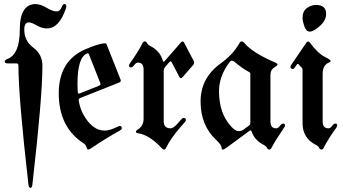

<svg xmlns="http://www.w3.org/2000/svg" viewBox="-20 -727 1689 946"><path d="M3.4 0ZM15.6 -436Q77.6 -458.5 77.6 -581.1Q77.6 -662.1 109.9 -690.9Q127.4 -707 153.6 -707Q179.7 -707 209.2 -689Q238.8 -670.9 257.8 -670.9Q276.9 -670.9 284.2 -692.9Q289.1 -707 297.4 -707Q306.6 -707 306.6 -696.8Q306.6 -691.4 304.7 -685.5Q271.5 -586.9 211.4 -586.9Q186.5 -586.9 160.9 -601.8Q135.3 -616.7 122.1 -616.7Q99.6 -616.7 99.6 -581.1Q99.6 -525.4 144.3 -492.2Q189 -459 189 -403.8Q189 -248.5 139.6 182.1Q137.7 198.7 129.9 198.7Q122.1 198.7 120.1 182.1Q70.8 -248.5 70.8 -403.8Q70.8 -414.6 60.5 -414.6H19Q3.4 -414.6 3.4 -423.1Q3.4 -431.6 15.6 -436Z M269.5 -267.1Q269.5 -427.2 399.9 -483.9Q468.3 -513.7 499.5 -513.7Q502.9 -513.7 504.4 -510.3L573.7 -335.9Q575.2 -333 575.2 -330.1Q575.2 -323.7 566.9 -320.3L376.5 -244.6Q367.7 -241.2 367.7 -234.9Q367.7 -232.4 368.2 -230Q374.5 -193.4 388.2 -167.5Q433.1 -83.5 495.6 -83.5Q521 -83.5 560.1 -103Q566.9 -106.4 569.8 -106.4Q580.1 -106.4 580.1 -94.7Q580.1 -89.4 571.3 -84.5Q499 -43.9 429.2 3.4Q419.9 9.8 414.6 9.8Q409.2 9.8 406 -2Q402.8 -13.7 391.6 -21Q269.5 -100.1 269.5 -267.1ZM361.8 -314Q361.8 -280.8 363.8 -270Q364.7 -265.6 367.4 -265.6Q370.1 -265.6 373.5 -267.1L468.3 -304.7Q475.1 -307.6 475.1 -313.5Q475.1 -315.9 473.6 -319.3L418 -459.5Q416 -464.4 413.3 -464.4Q410.6 -464.4 409.7 -463.9Q361.8 -445.8 361.8 -314Z M615.7 -404.8Q615.7 -409.2 623.5 -419.9Q660.6 -471.7 682.1 -514.2Q686.5 -522.9 693.6 -522.9Q700.7 -522.9 704.6 -514.6Q708.5 -506.3 720.2 -500.5Q769 -475.6 782.2 -428.2Q783.7 -422.9 786.1 -422.9Q788.6 -422.9 791.5 -426.3L871.6 -518.1Q876 -522.9 879.9 -522.9Q883.8 -522.9 887.2 -516.6L933.6 -428.2Q936.5 -422.9 936.5 -417.5Q936.5 -412.1 932.1 -407.2L879.4 -346.7Q875 -341.8 871.1 -341.8Q867.2 -341.8 863.8 -348.1L825.7 -420.4Q823.2 -424.8 820.6 -424.8Q817.9 -424.8 814.9 -421.4L794.9 -398.4Q786.6 -389.2 786.6 -377.4V-129.9Q786.6 -94.7 820.3 -94.7Q834.5 -94.7 855.5 -118.7L873.5 -139.2Q879.4 -146 884.8 -146Q896 -146 896 -135.3Q896 -131.3 890.1 -124.5L872.1 -104Q822.3 -47.9 797.4 2.9Q793.9 9.8 788.6 9.8Q783.2 9.8 776.9 2.9Q714.4 -64 658.2 -70.8Q649.9 -71.8 649.9 -77.6Q649.9 -83.5 655.3 -86.4Q687.5 -104 687.5 -142.6V-384.8Q687.5 -418.5 659.7 -418.5Q649.9 -418.5 641.6 -406.7Q633.3 -395 624.5 -395Q615.7 -395 615.7 -404.8Z M1067.9 -415Q1127.9 -458 1160.2 -515.1Q1164.6 -522.9 1171.1 -522.9Q1177.7 -522.9 1184.6 -514.6Q1225.1 -466.3 1336.9 -418.5Q1347.2 -414.1 1347.2 -408.9Q1347.2 -403.8 1335 -397Q1312.5 -384.3 1312.5 -358.4V-128.4Q1312.5 -94.7 1340.8 -94.7Q1350.6 -94.7 1358.9 -106.4Q1367.2 -118.2 1375.5 -118.2Q1384.3 -118.2 1384.3 -108.4Q1384.3 -104 1376.5 -93.3Q1336.4 -34.7 1317.9 1Q1313.5 9.8 1306.4 9.8Q1299.3 9.8 1295.4 1.5Q1291.5 -6.8 1279.8 -12.7Q1233.9 -36.1 1219.2 -80.1Q1217.8 -84.5 1214.8 -84.5Q1211.9 -84.5 1208 -81.5L1095.2 1.5Q1084 9.8 1077.9 9.8Q1071.8 9.8 1071.8 1Q1071.8 -12.7 1044.9 -37.6Q968.3 -109.4 968.3 -226.6Q968.3 -343.8 1067.9 -415ZM1059.1 -277.8Q1059.1 -168.9 1118.2 -104.5Q1139.6 -81.1 1154.8 -81.1Q1169.9 -81.1 1179.2 -87.9L1208 -109.4Q1213.4 -113.3 1213.4 -119.6V-363.3Q1213.4 -369.1 1207.5 -372.1Q1175.8 -388.2 1134.8 -422.9Q1128.4 -428.2 1122.6 -428.2Q1116.7 -428.2 1111.8 -421.9Q1059.1 -352.5 1059.1 -277.8Z M1411.1 0ZM1470.7 -637.2Q1470.7 -672.4 1492.2 -687.5Q1513.7 -702.6 1537.1 -702.6Q1586.9 -702.6 1586.9 -658.7Q1586.9 -626.5 1555.9 -598.9Q1524.9 -571.3 1505.9 -571.3Q1488.8 -571.3 1479.7 -596.9Q1470.7 -622.6 1470.7 -637.2ZM1411.1 -397.9Q1411.1 -401.9 1414.1 -406.2L1489.3 -516.6Q1493.7 -522.9 1498 -522.9Q1502.4 -522.9 1506.3 -517.6Q1545.4 -464.8 1578.6 -447.8Q1608.9 -432.6 1608.9 -427.5Q1608.9 -422.4 1601.6 -419.4Q1569.8 -406.7 1569.8 -363.3V-128.4Q1569.8 -94.7 1598.1 -94.7Q1607.9 -94.7 1616.2 -106.4Q1624.5 -118.2 1632.8 -118.2Q1641.6 -118.2 1641.6 -108.4Q1641.6 -104 1633.8 -93.3Q1596.2 -41.5 1575.2 1Q1570.8 9.8 1563.7 9.8Q1556.6 9.8 1552.7 1.5Q1548.8 -6.8 1537.1 -12.7Q1470.7 -45.9 1470.7 -119.6V-383.3Q1470.7 -390.1 1466.8 -393.6Q1458.5 -400.9 1452.1 -409.2Q1450.2 -412.1 1447.3 -412.1Q1444.8 -412.1 1441.9 -408.2L1432.6 -394.5Q1427.7 -387.2 1422.9 -387.2Q1411.1 -387.2 1411.1 -397.9Z"/></svg>

Font: UnifrakturMaguntia19
Style: Book
Weight: 400
Designer: j. 'mach' wust, Gerrit Ansmann, Georg Duffner, based on a font by Peter Wiegel, original typeface by Carl Albert Fahrenw
Version: Version 2017-03-19